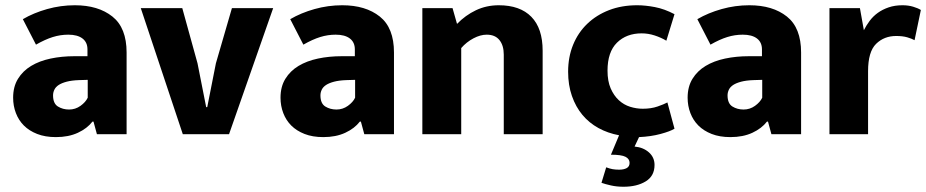

<svg xmlns="http://www.w3.org/2000/svg" viewBox="-20 -511 3526 731"><path d="M67 -438Q108 -462 159.5 -476.5Q211 -491 265 -491Q354 -491 408 -448Q462 -405 462 -311V0H349L336 -48H332Q312 -22 276.5 -5.5Q241 11 193 11Q152 11 121.5 -1Q91 -13 71 -33Q51 -53 40.5 -80.5Q30 -108 30 -139Q30 -181 48.5 -211Q67 -241 98.5 -260Q130 -279 172.5 -288Q215 -297 263 -297H313V-323Q313 -350 294 -364.5Q275 -379 240 -379Q210 -379 181 -370Q152 -361 117 -341ZM314 -207 281 -206Q253 -205 234 -200Q215 -195 203.5 -187.5Q192 -180 187 -169.5Q182 -159 182 -148Q182 -117 200.5 -105.5Q219 -94 243 -94Q267 -94 286.5 -108Q306 -122 314 -139Z M863 -480H1020L852 0H676L516 -480H674L732 -270L765 -103H769L802 -270Z M1085 -438Q1126 -462 1177.5 -476.5Q1229 -491 1283 -491Q1372 -491 1426 -448Q1480 -405 1480 -311V0H1367L1354 -48H1350Q1330 -22 1294.5 -5.5Q1259 11 1211 11Q1170 11 1139.5 -1Q1109 -13 1089 -33Q1069 -53 1058.5 -80.5Q1048 -108 1048 -139Q1048 -181 1066.5 -211Q1085 -241 1116.5 -260Q1148 -279 1190.5 -288Q1233 -297 1281 -297H1331V-323Q1331 -350 1312 -364.5Q1293 -379 1258 -379Q1228 -379 1199 -370Q1170 -361 1135 -341ZM1332 -207 1299 -206Q1271 -205 1252 -200Q1233 -195 1221.5 -187.5Q1210 -180 1205 -169.5Q1200 -159 1200 -148Q1200 -117 1218.5 -105.5Q1237 -94 1261 -94Q1285 -94 1304.5 -108Q1324 -122 1332 -139Z M1736 0H1588V-480H1703L1720 -420Q1752 -453 1792 -472Q1832 -491 1879 -491Q1960 -491 2003 -447Q2046 -403 2046 -318V0H1898V-303Q1898 -338 1881.5 -358.5Q1865 -379 1833 -379Q1809 -379 1782.5 -365Q1756 -351 1736 -328Z M2427 -97Q2459 -97 2483.5 -105.5Q2508 -114 2521 -121L2548 -21Q2532 -11 2495 -1Q2458 9 2413 11L2396 47Q2429 50 2450.5 69Q2472 88 2472 117Q2472 159 2438.5 179.5Q2405 200 2354 200Q2328 200 2306 195Q2284 190 2270 185L2288 126Q2301 131 2312 133Q2323 135 2337 135Q2355 135 2366 129Q2377 123 2377 109Q2377 94 2361.5 86Q2346 78 2306 78L2337 4Q2294 -4 2258.5 -23.5Q2223 -43 2197.5 -73.5Q2172 -104 2157.5 -145.5Q2143 -187 2143 -238Q2143 -294 2162 -340.5Q2181 -387 2216 -420.5Q2251 -454 2299 -472.5Q2347 -491 2406 -491Q2437 -491 2473.5 -484Q2510 -477 2548 -457L2517 -356Q2497 -368 2472.5 -376Q2448 -384 2423 -384Q2365 -384 2329 -348.5Q2293 -313 2293 -242Q2293 -202 2305 -174.5Q2317 -147 2336 -129.5Q2355 -112 2379 -104.5Q2403 -97 2427 -97Z M2635 -438Q2676 -462 2727.5 -476.5Q2779 -491 2833 -491Q2922 -491 2976 -448Q3030 -405 3030 -311V0H2917L2904 -48H2900Q2880 -22 2844.5 -5.5Q2809 11 2761 11Q2720 11 2689.5 -1Q2659 -13 2639 -33Q2619 -53 2608.5 -80.5Q2598 -108 2598 -139Q2598 -181 2616.5 -211Q2635 -241 2666.5 -260Q2698 -279 2740.5 -288Q2783 -297 2831 -297H2881V-323Q2881 -350 2862 -364.5Q2843 -379 2808 -379Q2778 -379 2749 -370Q2720 -361 2685 -341ZM2882 -207 2849 -206Q2821 -205 2802 -200Q2783 -195 2771.5 -187.5Q2760 -180 2755 -169.5Q2750 -159 2750 -148Q2750 -117 2768.5 -105.5Q2787 -94 2811 -94Q2835 -94 2854.5 -108Q2874 -122 2882 -139Z M3138 0V-480H3254L3269 -396Q3278 -414 3291 -431.5Q3304 -449 3322 -462Q3340 -475 3363.5 -483Q3387 -491 3416 -491Q3438 -491 3456.5 -485.5Q3475 -480 3486 -473L3462 -358Q3451 -364 3434 -369Q3417 -374 3392 -374Q3346 -374 3315.5 -344Q3285 -314 3285 -240V0Z"/></svg>

Font: Mukta Malar ExtraBold
Style: Regular
Weight: 800
Designer: Aadarsh Rajan, Girish Dalvi, Yashodeep Gholap
Foundry: Ek Type
Version: Version 2.538;PS 1.000;hotconv 16.6.51;makeotf.lib2.5.65220;